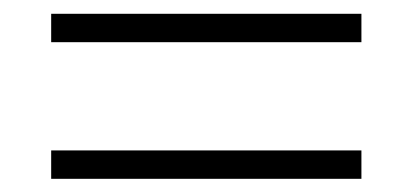

<svg xmlns="http://www.w3.org/2000/svg" viewBox="-20 -495 611 284"><path d="M55.7 -432.6V-474.6H514.6V-432.6ZM55.7 -230.5V-272.5H514.6V-230.5Z"/></svg>

Font: Open Sans Light
Style: Regular
Weight: 300
Designer: Monotype Design Team
Foundry: Monotype Imaging Inc.
Version: Version 3.000; ttfautohint (v1.8.4)